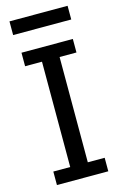

<svg xmlns="http://www.w3.org/2000/svg" viewBox="-135 -961 643 1019"><g transform="rotate(-15 186.5 -452.0)"><path d="M346.2 -829.1H26.9V-904.3H346.2ZM327.6 0H45.4V-74.2H138.2V-652.8H45.4V-727.1H327.6V-652.8H234.9V-74.2H327.6Z"/></g></svg>

Font: SG Kara Bold
Style: Regular
Weight: 400
Designer: Damoon Khanjanzadeh
Version: Version 1.000